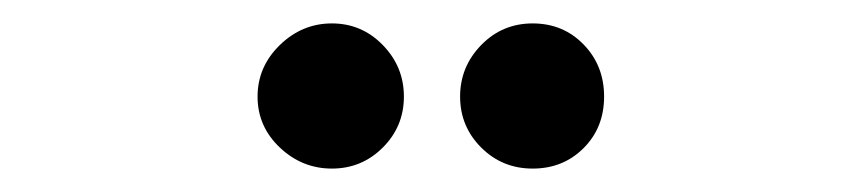

<svg xmlns="http://www.w3.org/2000/svg" viewBox="-20 -665 736 164"><path d="M435 -645Q461 -645 478.5 -627Q496 -609 496 -582.5Q496 -556 478.5 -538.5Q461 -521 435 -521Q409 -521 391 -539Q373 -557 373 -582.5Q373 -608 391 -626.5Q409 -645 435 -645ZM263.5 -645Q289 -645 307 -626.5Q325 -608 325 -582.5Q325 -557 307 -539Q289 -521 263.5 -521Q238 -521 219 -539Q200 -557 200 -582.5Q200 -608 219 -626.5Q238 -645 263.5 -645Z"/></svg>

Font: Rozha One
Style: Regular
Weight: 400
Designer: Tim Donaldson, Indian Type Foundry
Foundry: Indian Type Foundry
Version: Version 1.301;PS 1.0;hotconv 1.0.78;makeotf.lib2.5.61930; tt